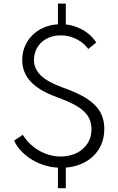

<svg xmlns="http://www.w3.org/2000/svg" viewBox="-20 -895 640 1041"><path d="M336.8 -875.5V-762.3Q366.8 -759.1 392.5 -749.5Q418.2 -740 439.3 -726.6Q460.5 -713.2 476.1 -697Q491.8 -680.9 501.8 -664.5L458.6 -629.5Q448.6 -643.6 433.9 -656.8Q419.1 -670 400.2 -680.2Q381.4 -690.5 358.4 -696.8Q335.5 -703.2 309.1 -703.2Q274.5 -703.2 247.5 -692Q220.5 -680.9 201.8 -662.5Q183.2 -644.1 173.6 -620Q164.1 -595.9 164.1 -570Q164.1 -521.8 201.6 -485.7Q239.1 -449.5 320 -420.5Q378.2 -400 420.7 -377.7Q463.2 -355.5 490.9 -328.9Q518.6 -302.3 532 -269.8Q545.5 -237.3 545.5 -196.4Q545.5 -149.1 529.1 -111.6Q512.7 -74.1 484.5 -47.5Q456.4 -20.9 418.4 -5.2Q380.5 10.5 336.8 13.6V125.5H294.1V14.1Q253.2 11.8 216.1 -0.5Q179.1 -12.7 148.2 -32.5Q117.3 -52.3 93.6 -77.7Q70 -103.2 56.4 -132.3L103.6 -164.1Q119.1 -138.6 141.1 -117Q163.2 -95.5 189.8 -79.8Q216.4 -64.1 246.8 -55.2Q277.3 -46.4 309.1 -46.4Q341.8 -46.4 371.8 -55.9Q401.8 -65.5 425 -84.3Q448.2 -103.2 462 -130.7Q475.9 -158.2 475.9 -194.1Q475.9 -224.1 465.9 -248Q455.9 -271.8 433.6 -292.5Q411.4 -313.2 375.2 -331.6Q339.1 -350 286.8 -369.1Q191.8 -403.2 146.1 -452.7Q100.5 -502.3 100.5 -569.5Q100.5 -608.6 114.5 -642.7Q128.6 -676.8 154.1 -702.7Q179.5 -728.6 215.2 -744.5Q250.9 -760.5 294.1 -763.2V-875.5Z"/></svg>

Font: Spartan
Style: Regular
Weight: 400
Designer: Matt Bailey, Mirko Velimirovic
Foundry: Matt Bailey
Version: Version 1.005